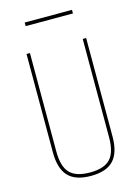

<svg xmlns="http://www.w3.org/2000/svg" viewBox="-134 -974 767 1057"><g transform="rotate(-15 250.0 -445.0)"><path d="M419.9 -730.5V-169.9Q419.9 -77.1 378.9 -33.7Q337.9 9.8 250 9.8Q162.1 9.8 121.1 -33.7Q80.1 -77.1 80.1 -169.9V-730.5H99.6V-169.9Q99.6 -84 134.8 -46.9Q169.9 -9.8 250 -9.8Q330.1 -9.8 365.2 -46.9Q400.4 -84 400.4 -169.9V-730.5ZM115.2 -879.9V-900.4H384.8V-879.9Z"/></g></svg>

Font: Mgen+ 1mn thin
Style: Regular
Weight: 100
Designer: [Source Han Sans]
Ryoko NISHIZUKA  (kana & ideographs); Paul D. Hunt (Latin, Greek & Cyrillic); Wenlong ZHANG  (bopomofo
Version: Version 1.059.20150602